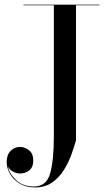

<svg xmlns="http://www.w3.org/2000/svg" viewBox="-20 -770 463 820"><path d="M80 -750H404.5V-747.5H304.5V-170Q297 -143.5 284.8 -109.5Q272.5 -75.5 252.5 -43.5Q232.5 -11.5 202.5 9.5Q172.5 30.5 129.5 30.5Q91 30.5 64 14Q37 -2.5 22.8 -27.5Q8.5 -52.5 8.5 -77.5Q8.5 -109 25.5 -125.8Q42.5 -142.5 65.5 -142.5Q84.5 -142.5 103.2 -128.8Q122 -115 122 -84Q122 -55.5 104.8 -42.2Q87.5 -29 65.5 -29Q50.5 -29 35.2 -37.2Q20 -45.5 13.5 -60Q20 -28 48.8 -0.8Q77.5 26.5 125 26.5Q178.5 26.5 194.2 -29.5Q210 -85.5 210 -190V-747.5H80Z"/></svg>

Font: Bodoni* 72pt
Style: Regular
Weight: 400
Version: Version 2.3